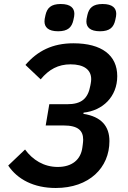

<svg xmlns="http://www.w3.org/2000/svg" viewBox="-20 -926 640 958"><path d="M258 12C425 12 526 -89 526 -222C526 -296 486 -344 396 -358L397 -364C492 -374 565 -443 565 -546C565 -650 488 -710 346 -710C242 -710 167 -672 107 -602L183 -530C224 -580 271 -605 332 -605C399 -605 435 -578 435 -531C435 -525 434 -516 433 -511L431 -500C419 -433 386 -406 315 -406H226L208 -300H297C370 -300 395 -274 395 -229C395 -222 394 -213 393 -205L391 -190C383 -129 339 -93 268 -93C199 -93 143 -128 105 -180L21 -100C67 -31 149 12 258 12ZM270 -770C319 -770 338 -790 346 -825C350 -841 351 -850 351 -857C351 -885 333 -906 283 -906C234 -906 215 -886 207 -851C203 -835 202 -826 202 -819C202 -791 220 -770 270 -770ZM479 -770C528 -770 547 -790 555 -825C559 -841 560 -850 560 -857C560 -885 542 -906 492 -906C443 -906 424 -886 416 -851C412 -835 411 -826 411 -819C411 -791 429 -770 479 -770Z"/></svg>

Font: IBM Plex Mono SmBld
Style: Italic
Weight: 600
Italic angle: -9.5°
Monospace: yes
Designer: Mike Abbink, Paul van der Laan, Pieter van Rosmalen
Foundry: Bold Monday
Version: Version 2.004